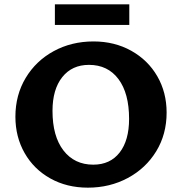

<svg xmlns="http://www.w3.org/2000/svg" viewBox="-20 -857 837 885"><path d="M51 -319Q51 -419 98.5 -498Q146 -577 228 -621.5Q310 -666 411 -666Q508 -666 585 -623Q662 -580 705 -505.5Q748 -431 748 -338Q748 -238 700 -159.5Q652 -81 569 -36.5Q486 8 385 8Q288 8 212 -34.5Q136 -77 93.5 -151.5Q51 -226 51 -319ZM575 -309Q575 -427 526 -492.5Q477 -558 390 -558Q312 -558 267 -501.5Q222 -445 222 -346Q222 -229 272.5 -163.5Q323 -98 410 -98Q488 -98 531.5 -154Q575 -210 575 -309ZM233 -837H576V-742H233Z"/></svg>

Font: Ysabeau Ultrabold
Style: Regular
Weight: 800
Designer: Christian Thalmann (Catharsis Fonts)
Version: Version 0.003